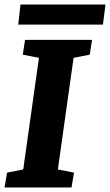

<svg xmlns="http://www.w3.org/2000/svg" viewBox="-34 -823 483 843"><path d="M-14 0 -3 -65 68 -79 137 -569 66 -583 76 -648H370L360 -583L289 -569L220 -79L291 -65L280 0ZM46 -715 56 -803H429L418 -715Z"/></svg>

Font: Faustina Light ExtraBold
Style: Italic
Weight: 800
Italic angle: -8°
Version: Version 1.200